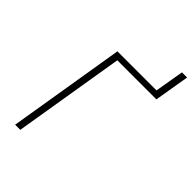

<svg xmlns="http://www.w3.org/2000/svg" viewBox="-263 -1026 1136 1136"><g transform="rotate(45 304.5 -458.5)"><path d="M87 0 208 -735H535L566 -917H609L572 -697H245L130 0Z"/></g></svg>

Font: Iosevka Aile XLt Obl
Style: Regular
Weight: 200
Italic angle: -9°
Designer: Belleve Invis
Foundry: Belleve Invis
Version: Version 31.1.0; ttfautohint (v1.8.4)